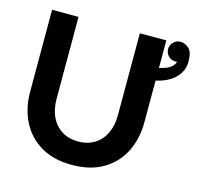

<svg xmlns="http://www.w3.org/2000/svg" viewBox="-108 -849 1004 975"><g transform="rotate(15 394.5 -361.5)"><path d="M190.4 -722.7H51.3V-293Q51.3 -205.1 86.2 -136.1Q121.1 -67.1 188 -27.5Q254.9 12.2 351.5 12.2Q448.2 12.2 515.4 -27.5Q582.5 -67.1 617.2 -136.1Q651.9 -205.1 651.9 -293V-722.7H512.7V-293Q512.7 -236.8 492.8 -196Q472.9 -155.3 436.6 -133.1Q400.4 -110.8 351.6 -110.8Q302.7 -110.8 266.5 -133.1Q230.2 -155.3 210.3 -196Q190.4 -236.8 190.4 -293ZM731.9 -632.6Q731.9 -620.6 714.4 -604.2Q696.8 -587.9 651.9 -578.1V-511.7Q690.9 -519.5 721.9 -538.1Q752.9 -556.6 770.8 -584.5Q788.6 -612.3 788.6 -647.2Q788.6 -699 767.5 -716.9Q746.3 -734.9 724.6 -734.9Q702.9 -734.9 687.4 -719.7Q671.9 -704.6 671.9 -682.9Q671.9 -661.1 687.4 -646.1Q702.9 -631.1 724.6 -631.1Q728.3 -631.1 731.9 -632.6Z"/></g></svg>

Font: Giphurs
Style: Regular
Weight: 400
Version: Version 2.010